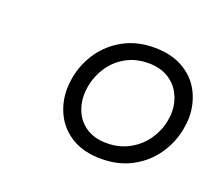

<svg xmlns="http://www.w3.org/2000/svg" viewBox="-66 -817 556 490"><g transform="rotate(20 211.5 -571.5)"><path d="M105 -552.7Q105 -566.4 108.4 -585.9Q115.7 -624 137.9 -656.2Q160.2 -688.5 196.3 -708.3Q232.4 -728 279.3 -728Q325.7 -728 358.2 -709.2Q390.6 -690.4 406.7 -658.9Q422.9 -627.4 422.9 -590.3Q422.9 -576.7 419.4 -557.6Q412.1 -518.6 389.4 -486.1Q366.7 -453.6 330.6 -434.1Q294.4 -414.6 247.6 -414.6Q201.2 -414.6 169.2 -433.3Q137.2 -452.1 121.1 -483.6Q105 -515.1 105 -552.7ZM374.5 -564.5Q377 -577.6 377 -587.9Q377 -613.8 365.7 -636.2Q354.5 -658.7 332.3 -672.1Q310.1 -685.5 278.3 -685.5Q244.6 -685.5 218 -670.7Q191.4 -655.8 175 -631.3Q158.7 -606.9 153.3 -578.1Q150.9 -564.5 150.9 -553.2Q150.9 -527.3 161.6 -505.4Q172.4 -483.4 194.1 -470.2Q215.8 -457 247.1 -457Q281.7 -457 308.8 -472.2Q335.9 -487.3 352.8 -512Q369.6 -536.6 374.5 -564.5Z"/></g></svg>

Font: Reddit Sans Vanilla Light
Style: Italic
Weight: 300
Italic angle: -11.25°
Designer: Stephen Hutchings
Version: Version 1.013